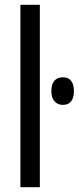

<svg xmlns="http://www.w3.org/2000/svg" viewBox="-20 -780 328 800"><path d="M146 0H65V-760H146ZM242 -458Q265 -458 276.5 -443Q288 -428 288 -400Q288 -373 276.5 -358Q265 -343 242 -343Q220 -343 207 -358Q194 -373 194 -400Q194 -429 206.5 -443.5Q219 -458 242 -458Z"/></svg>

Font: Noto Sans ExtraCondensed
Style: Regular
Weight: 400
Width: 2
Designer: Monotype Design Team
Foundry: Monotype Imaging Inc.
Version: Version 2.013